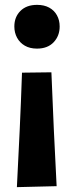

<svg xmlns="http://www.w3.org/2000/svg" viewBox="-20 -572 304 790"><path d="M49.5 198Q55.5 82 61 -36Q66.5 -154 70.5 -273L191.5 -274.5Q196 -155.5 201.5 -38.8Q207 78 213 194ZM132 -372Q103 -372 82.2 -384Q61.5 -396 50.2 -416.8Q39 -437.5 39 -463Q39 -502 64 -527Q89 -552 132.5 -552Q161.5 -552 182.2 -540.8Q203 -529.5 214.2 -509.2Q225.5 -489 225.5 -463Q225.5 -424.5 200.8 -398.2Q176 -372 132 -372Z"/></svg>

Font: Commissioner Thin
Style: Bold
Weight: 700
Version: Version 1.001;gftools[0.9.23]